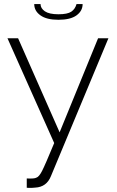

<svg xmlns="http://www.w3.org/2000/svg" viewBox="-20 -710 580 953"><path d="M270 -611.8Q211.4 -611.8 180.7 -633.8Q149.9 -655.8 149.9 -689.9H181.2Q181.2 -668.5 202.9 -653.8Q224.6 -639.2 270 -639.2Q314.9 -639.2 334 -652.1Q353 -665 359.9 -689.9H390.1Q390.1 -655.8 359.9 -633.8Q329.6 -611.8 270 -611.8ZM112.8 175.8Q150.9 177.7 160.2 171.9Q173.3 168.5 188.7 138.7Q204.1 108.9 249 0L17.1 -520H69.8L275.9 -53.2L466.8 -520H518.1L232.9 164.1Q211.4 218.3 154.8 221.2Q138.7 223.6 112.8 222.2Z"/></svg>

Font: Rawline Light
Style: Regular
Weight: 300
Designer: Matt McInerney, Pablo Impallari, Rodrigo Fuenzalida
Foundry: Matt McInerney, Pablo Impallari, Rodrigo Fuenzalida
Version: Version 4.020;PS 004.020;hotconv 1.0.88;makeotf.lib2.5.64775